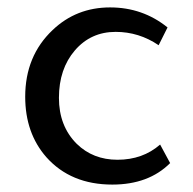

<svg xmlns="http://www.w3.org/2000/svg" viewBox="-20 -486 521 518"><path d="M439 -46Q381 12 283 12Q171 12 105 -62Q48 -127 48 -225Q48 -335 122 -405Q186 -466 277 -466Q365 -466 432 -412L408 -364Q355 -400 292 -400Q225 -400 182 -350Q139 -300 139 -222Q139 -146 187 -98Q231 -55 297 -55Q365 -55 412 -96Z"/></svg>

Font: TajawalTap Med
Style: Regular
Weight: 500
Designer: Boutros Fonts
Foundry: Created by Boutros International 2017
Version: Version 2.700